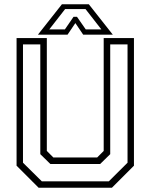

<svg xmlns="http://www.w3.org/2000/svg" viewBox="-20 -878 704 898"><path d="M160.5 0 57.5 -103V-700H199V-172L229.5 -141.5H434.5L465 -172V-700H606.5V-103L503.5 0ZM175.5 -30H489L576.5 -117V-670.5H495.5V-157L448.5 -111H215.5L168.5 -157V-670.5H87.5V-117ZM269.5 -858H395.5L507.5 -716H369L332.5 -770L296 -716H157.5ZM284.5 -835.5 210.5 -740.5H283.5L324 -799.5H340L381 -740.5H454L380 -835.5Z"/></svg>

Font: Tourney Thin Light
Style: Regular
Weight: 300
Version: Version 1.015